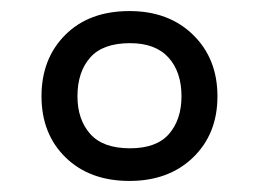

<svg xmlns="http://www.w3.org/2000/svg" viewBox="-20 -744 468 347"><path d="M214 -417Q142 -417 98.5 -459.5Q55 -502 55 -570Q55 -638 98 -681Q141 -724 214 -724Q285 -724 329 -681Q373 -638 373 -570Q373 -502 329 -459.5Q285 -417 214 -417ZM215 -476Q263 -476 285.5 -502Q308 -528 308 -570Q308 -614 284.5 -640Q261 -666 215 -666Q166 -666 143 -640Q120 -614 120 -570Q120 -528 143 -502Q166 -476 215 -476Z"/></svg>

Font: Noto Sans Anatolian Hieroglyphs
Style: Regular
Weight: 400
Designer: Monotype Design Team
Foundry: Monotype Imaging Inc.
Version: Version 2.001; ttfautohint (v1.8.4.7-5d5b)